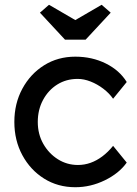

<svg xmlns="http://www.w3.org/2000/svg" viewBox="-20 -773 575 803"><path d="M40 -263Q40 -340 73.5 -402Q107 -464 164.5 -500Q222 -536 295 -536Q365 -536 422.5 -507.5Q480 -479 510 -430L453 -360Q437 -383 412 -402Q387 -421 359 -432Q331 -443 305 -443Q257 -443 219.5 -419.5Q182 -396 160 -355Q138 -314 138 -263Q138 -212 161 -171.5Q184 -131 222 -107Q260 -83 306 -83Q333 -83 358.5 -92Q384 -101 408 -119Q432 -137 453 -163L510 -93Q478 -48 418.5 -19Q359 10 295 10Q222 10 164.5 -26Q107 -62 73.5 -124Q40 -186 40 -263ZM252 -607 147 -720 185 -753 295 -689 405 -753 443 -720 338 -607Z"/></svg>

Font: Mach
Style: Regular
Weight: 400
Version: Version 1.002